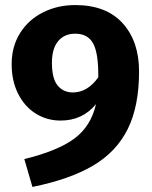

<svg xmlns="http://www.w3.org/2000/svg" viewBox="-20 -710 600 758"><path d="M529 -428Q529 -291 484.5 -201Q440 -111 348 -56.5Q256 -2 108 28L76 -82Q207 -114 273 -162.5Q339 -211 359 -299Q306 -234 219 -234Q166 -234 122 -261Q78 -288 52 -339Q26 -390 26 -457Q26 -526 59 -579Q92 -632 149.5 -661Q207 -690 277 -690Q399 -690 464 -618.5Q529 -547 529 -428ZM368 -405Q369 -499 348 -538Q327 -577 277 -577Q234 -577 209.5 -547.5Q185 -518 185 -462Q185 -400 207.5 -372.5Q230 -345 268 -345Q297 -345 322.5 -360.5Q348 -376 368 -405Z"/></svg>

Font: Fira Sans BGR
Style: Bold
Weight: 700
Designer: bBox Type GmbH & Carrois Corporate GbR & Edenspiekermann AG
Foundry: bBox Type GmbH & Carrois Corporate GbR & Edenspiekermann AG
Version: Version 4.301